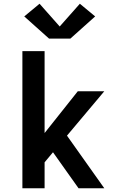

<svg xmlns="http://www.w3.org/2000/svg" viewBox="-20 -1009 640 1029"><path d="M100 0V-735H219V-296L397 -520H539L339 -282L539 0H401L342 -83L264 -193L219 -139V0ZM243 -802 110 -921 192 -989 300 -867 408 -989 490 -921 357 -802Z"/></svg>

Font: Iosevka Custom Extended
Style: Bold
Weight: 700
Width: 7
Monospace: yes
Designer: Belleve Invis
Foundry: Belleve Invis
Version: Version 11.2.4; ttfautohint (v1.8.4)